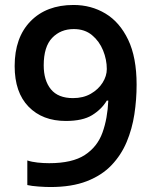

<svg xmlns="http://www.w3.org/2000/svg" viewBox="-20 -743 612 773"><path d="M530 -402Q530 -342 521 -283Q512 -224 490 -171.5Q468 -119 429 -78Q390 -37 329.5 -13.5Q269 10 183 10Q163 10 135 8Q107 6 90 2V-97Q108 -91 131.5 -88.5Q155 -86 178 -86Q271 -86 321.5 -119Q372 -152 392.5 -209Q413 -266 416 -338H410Q389 -303 351 -279.5Q313 -256 245 -256Q151 -256 95 -313.5Q39 -371 39 -477Q39 -592 103 -657.5Q167 -723 276 -723Q347 -723 404.5 -688.5Q462 -654 496 -583Q530 -512 530 -402ZM277 -626Q224 -626 190 -590.5Q156 -555 156 -480Q156 -419 185 -383.5Q214 -348 274 -348Q315 -348 345.5 -365.5Q376 -383 393 -410Q410 -437 410 -465Q410 -503 395 -540Q380 -577 350.5 -601.5Q321 -626 277 -626Z"/></svg>

Font: Noto Sans Sinhala UI SemiBold
Style: Regular
Weight: 600
Designer: Jelle Bosma - Monotype Design Team
Foundry: Monotype Imaging Inc.
Version: Version 2.006; ttfautohint (v1.8.4.7-5d5b)